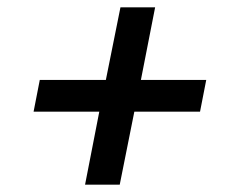

<svg xmlns="http://www.w3.org/2000/svg" viewBox="-20 -568 640 526"><path d="M308 -62H213L252 -262H72L89 -349H270L310 -548H405L366 -349H545L528 -262H348Z"/></svg>

Font: IBM Plex Sans Medium
Style: Italic
Weight: 500
Italic angle: -11.31°
Designer: Mike Abbink, Paul van der Laan, Pieter van Rosmalen
Foundry: Bold Monday
Version: Version 3.201